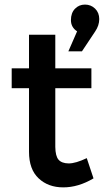

<svg xmlns="http://www.w3.org/2000/svg" viewBox="-20 -809 451 834"><path d="M393.1 -671.9 335.9 -585.9H276.9L314.9 -672.9Q288.1 -690.4 288.1 -721.7Q288.1 -752.9 305.7 -771Q323.2 -789.1 349.1 -789.1Q375 -789.1 393.1 -771.5Q411.1 -753.9 411.1 -726.1Q411.1 -698.2 393.1 -671.9ZM30.8 -425.8V-512.2H106V-658.2H220.2V-512.2H377V-425.8H220.2V-170.9Q220.7 -130.9 234.4 -115.2Q248 -99.6 278.3 -99.1Q308.6 -99.1 356.9 -122.1L386.2 -34.2Q320.3 4.9 254.9 4.9Q189.5 4.9 147.9 -34.2Q106 -73.2 106 -149.9V-425.8Z"/></svg>

Font: TruenoRg
Style: Book
Weight: 400
Designer: Julieta Ulanovsky
Foundry: Julieta Ulanovsky
Version: Version 3.001b